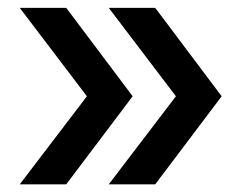

<svg xmlns="http://www.w3.org/2000/svg" viewBox="-20 -570 621 494"><path d="M150.4 -95.7H30.8L203.6 -322.3L30.8 -549.8H150.4L321.3 -322.3ZM379.4 -95.7H259.8L432.6 -322.3L259.8 -549.8H379.4L550.3 -322.3Z"/></svg>

Font: Giphurs Medium
Style: Regular
Weight: 500
Version: Version 0.920; ttfautohint (v1.8.4.7-5d5b)